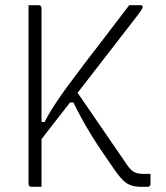

<svg xmlns="http://www.w3.org/2000/svg" viewBox="-20 -720 640 740"><path d="M265 -383Q316 -308 367.5 -233.5Q419 -159 470 -84Q484 -64 497 -57Q510 -50 530 -50Q537 -50 541.5 -50Q546 -50 550 -50H560Q560 -45 560 -39.5Q560 -34 560 -28.5Q560 -23 560 -18.5Q560 -14 560 -11Q560 -6 557 -3Q554 0 549 0Q545 0 541.5 0Q538 0 534 0Q530 0 526 0Q502 0 485.5 -5.5Q469 -11 455.5 -24Q442 -37 426 -59Q399 -98 375.5 -132.5Q352 -167 332 -199.5Q312 -232 295 -263Q278 -294 263 -325H235ZM522 -700Q525 -700 526.5 -699Q528 -698 529 -697Q530 -696 530 -694Q530 -691 527.5 -686Q525 -681 515.5 -668Q506 -655 484 -627Q462 -599 436 -565Q410 -531 381 -494Q352 -457 321 -416.5Q290 -376 257 -334Q224 -292 190.5 -249Q157 -206 124 -163V-250H152Q165 -276 182.5 -303.5Q200 -331 220.5 -360Q241 -389 263.5 -418.5Q286 -448 308 -478Q337 -515 365 -552Q393 -589 421.5 -626Q450 -663 478 -700ZM90 -700Q100 -700 109.5 -700Q119 -700 129 -700Q134 -700 137 -697Q140 -694 140 -689Q140 -603 140 -517Q140 -431 140 -344.5Q140 -258 140 -172Q140 -86 140 0Q130 0 120.5 0Q111 0 101 0Q96 0 93 -3Q90 -6 90 -11Q90 -109 90 -207.5Q90 -306 90 -404.5Q90 -503 90 -601Q90 -626 90 -650.5Q90 -675 90 -700Z"/></svg>

Font: Recursive Monospace Light
Style: Regular
Weight: 300
Version: Version 1.047